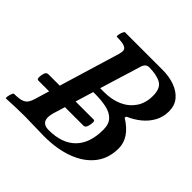

<svg xmlns="http://www.w3.org/2000/svg" viewBox="-183 -822 982 982"><g transform="rotate(45 308.5 -331.0)"><path d="M-8 4Q-12 4 -10.5 -7.5Q-9 -19 -4.5 -30.5Q0 -42 4 -42Q40 -42 58 -48.5Q76 -55 84.5 -68Q93 -81 98 -99L239 -566Q244 -583 242.5 -595Q241 -607 225 -613.5Q209 -620 170 -620Q166 -620 167.5 -631.5Q169 -643 174 -654.5Q179 -666 183 -666H454Q503 -666 542.5 -651.5Q582 -637 605 -609Q628 -581 628 -539Q628 -498 609.5 -464.5Q591 -431 560 -406Q529 -381 493 -366L490 -356Q580 -301 580 -223Q580 -151 540.5 -100.5Q501 -50 430 -23.5Q359 3 266 3Q232 3 197 1.5Q162 0 127 0Q93 0 59.5 1Q26 2 -8 4ZM295 -374H324Q379 -374 421.5 -393Q464 -412 489 -448.5Q514 -485 514 -537Q514 -592 482.5 -609.5Q451 -627 396 -627Q372 -627 363 -596ZM260 -36Q356 -36 406.5 -87Q457 -138 457 -235Q457 -276 436.5 -297.5Q416 -319 380 -327Q344 -335 296 -335H284L216 -112Q211 -95 211 -80Q211 -36 260 -36ZM43 -178Q34 -178 34 -193Q34 -205 38.5 -221Q43 -237 58 -237H385Q393 -237 393 -224Q393 -211 388 -194.5Q383 -178 370 -178Z"/></g></svg>

Font: Junicode
Style: Bold Italic
Weight: 700
Italic angle: -11°
Designer: Peter S. Baker
Version: Version 2.100; ttfautohint (v1.8.4)